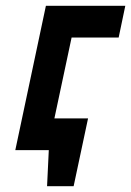

<svg xmlns="http://www.w3.org/2000/svg" viewBox="-20 -520 454 665"><path d="M121 -110 98 0H149L143 125H235L285 -110ZM139 -500 33 0H145L228 -390H391L414 -500Z"/></svg>

Font: Advent Pro
Style: Italic
Weight: 400
Italic angle: -12°
Designer: VivaRado, Andreas Kalpakidis
Foundry: VivaRado, Andreas Kalpakidis
Version: Version 3.000